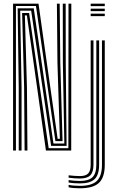

<svg xmlns="http://www.w3.org/2000/svg" viewBox="-20 -820 644 1046"><path d="M51.2 0V-800H189.8L235.5 -474.8L294 -63.8H306.2L293 -477L290 -800H305.2L308.5 -477L320.8 -51H281.8L176 -787.2H66.8V0ZM82 0V-342.8L76.2 -774.5H163.8L271.2 -38.2H330.5L322.5 -477L322 -800H337.8L338.2 -477L342.8 -25.5H258.5L149.8 -761.8H90L97.5 -342.8V0ZM114 0 111.5 -342.8 100.5 -749H138.5L245.2 -12.5H352.5L353.2 -800H368.5L368 0H230.2L182 -343.8L126.5 -736.2H115.5L126.8 -342.8L129.5 0ZM474 -786.5V-800H550.8V-786.5ZM474 -732V-745.5H550.8V-732ZM474 -759.2V-772.8H550.8V-759.2ZM415.5 205.8Q396.8 205.8 380 204.4Q363.2 203 353.8 200.2V187.2Q365.2 189.8 381.8 191.1Q398.2 192.5 415.5 192.5Q479.8 192.5 507.6 165.8Q535.5 139 535.5 77.2V-600H550.8V77.2Q550.8 146 519.4 175.9Q488 205.8 415.5 205.8ZM415.5 179.2Q401 179.2 384 178Q367 176.8 353.8 174.2V161.2Q367.8 163.2 384.4 164.5Q401 165.8 415.5 165.8Q463.5 165.8 484.1 145.2Q504.8 124.8 504.8 77.2V-600H520V77.2Q520 131.8 495.8 155.5Q471.5 179.2 415.5 179.2ZM415.5 152.5Q402.5 152.5 385.8 151.4Q369 150.2 353.8 148V135Q370 137 386.1 138.1Q402.2 139.2 415.5 139.2Q447 139.2 460.5 124.9Q474 110.5 474 77.2V-600H489.2V77.2Q489.2 117.5 472.1 135Q455 152.5 415.5 152.5Z"/></svg>

Font: Big Shoulders Inline Display Thin Medium
Style: Regular
Weight: 500
Version: Version 2.002